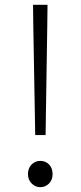

<svg xmlns="http://www.w3.org/2000/svg" viewBox="-20 -763 335 796"><path d="M118 -658 117 -743H177L176 -658L169 -203H126ZM96 -41Q96 -66 111 -81Q126 -96 147 -96Q169 -96 183.5 -81Q198 -66 198 -41Q198 -17 183 -2Q168 13 147 13Q126 13 111 -2.5Q96 -18 96 -41Z"/></svg>

Font: Merged Yaku Han JP Light
Style: Regular
Weight: 300
Designer: Ryoko NISHIZUKA 西塚涼子 (kana, bopomofo & ideographs); Paul D. Hunt (Latin, Greek & Cyrillic); Sandoll Communications 산돌커뮤니
Foundry: Adobe
Version: Version 2.004